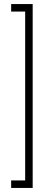

<svg xmlns="http://www.w3.org/2000/svg" viewBox="-20 -823 232 946"><path d="M141 -803V103H104V-803ZM127 -803V-766H35V-803ZM127 66V103H35V66Z"/></svg>

Font: Phudu SemiBold
Style: Regular
Weight: 600
Version: Version 1.005;gftools[0.9.23]